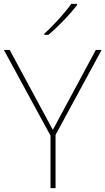

<svg xmlns="http://www.w3.org/2000/svg" viewBox="-20 -972 545 992"><path d="M378 -945V-952H348C319 -909 254 -838 209 -798V-792H230C283 -836 343 -900 378 -945ZM253 -301 30 -714H0L241 -271V0H267V-275L505 -714H475Z"/></svg>

Font: Noto Sans Arabic UI Th
Style: Regular
Weight: 100
Designer: Monotype Design Team, Nadine Chahine and Nizar Qandah
Foundry: Monotype Imaging Inc.
Version: Version 2.010